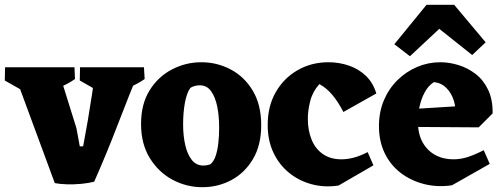

<svg xmlns="http://www.w3.org/2000/svg" viewBox="-46 -759 2086 799"><path d="M182 3 13 -455 193 -479 272 -226 286 -150H300Q310 -202 319.5 -258Q329 -314 337.5 -370.5Q346 -427 352 -479H539Q491 -363 444 -240.5Q397 -118 346 -3Q324 3 293 6Q262 9 232 8Q202 7 182 3ZM148 -325 -26 -424 -25 -479H192ZM197 -393 111 -479H264L266 -430Q250 -419 233 -410Q216 -401 197 -393ZM460 -325 286 -424 287 -479H504ZM487 -393 400 -479H553L556 -430Q540 -419 523 -410Q506 -401 487 -393Z M796 20Q730 20 672 -11Q614 -42 577.5 -101Q541 -160 541 -243Q541 -326 576.5 -383Q612 -440 669.5 -470Q727 -500 792 -500Q857 -500 914 -470Q971 -440 1006 -381.5Q1041 -323 1041 -238Q1041 -155 1007 -97.5Q973 -40 917.5 -10Q862 20 796 20ZM801 -70Q814 -70 829 -75Q843 -86 851 -109Q859 -132 862.5 -163Q866 -194 866 -227Q866 -276 858 -315.5Q850 -355 832.5 -379.5Q815 -404 785 -404Q774 -404 763.5 -401Q753 -398 746 -393Q731 -372 723.5 -331.5Q716 -291 716 -241Q716 -194 725 -155Q734 -116 752.5 -93Q771 -70 801 -70Z M1363 13Q1305 22 1252 8Q1199 -6 1157.5 -39.5Q1116 -73 1092 -123.5Q1068 -174 1068 -239Q1068 -317 1101.5 -375.5Q1135 -434 1192.5 -467Q1250 -500 1321 -500Q1365 -500 1406 -486Q1447 -472 1477 -443Q1507 -414 1520 -370L1383 -293Q1362 -334 1337.5 -363.5Q1313 -393 1283 -409Q1255 -378 1245 -338.5Q1235 -299 1235 -265Q1235 -217 1250.5 -178.5Q1266 -140 1297.5 -118Q1329 -96 1375 -96Q1401 -96 1428 -103.5Q1455 -111 1484 -126L1508 -71Z M1835 12Q1774 21 1719 7Q1664 -7 1621.5 -39.5Q1579 -72 1555 -121.5Q1531 -171 1531 -234Q1531 -293 1551.5 -341.5Q1572 -390 1608 -425.5Q1644 -461 1690 -480.5Q1736 -500 1786 -500Q1824 -500 1862.5 -488Q1901 -476 1933.5 -451Q1966 -426 1985.5 -385Q2005 -344 2004 -287L1848 -273Q1853 -306 1843 -339Q1833 -372 1811 -393.5Q1789 -415 1759 -417Q1736 -402 1721.5 -375Q1707 -348 1700 -316Q1693 -284 1693 -255Q1693 -203 1712 -168Q1731 -133 1764.5 -114.5Q1798 -96 1840 -96Q1872 -96 1902 -106Q1932 -116 1967 -134L1992 -77ZM1946 -229 1647 -231 1635 -303 1921 -321 2004 -287ZM1660 -525 1595 -575 1729 -739H1844L1975 -583L1919 -530L1782 -639Z"/></svg>

Font: Eczar
Style: Bold
Weight: 700
Designer: Vaibhav Singh
Foundry: Rosetta Type Foundry
Version: Version 2.000